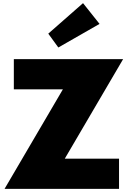

<svg xmlns="http://www.w3.org/2000/svg" viewBox="-20 -1201 813 1221"><path d="M68 -825H763L392 -192H737V0H9L380 -633H68ZM287 -987 508 -1181 613 -1049 351 -899Z"/></svg>

Font: Spartan MB
Style: Regular
Weight: 900
Designer: Matt Bailey
Foundry: Matt Bailey
Version: Version 001.001